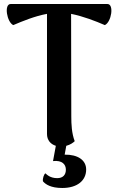

<svg xmlns="http://www.w3.org/2000/svg" viewBox="-20 -716 587 956"><path d="M515 -696H33C-1 -696 14 -606 46 -591C93 -611 154 -636 214 -647V-49C214 -18 232 2 258 10L244 86C290 81 308 103 308 129C308 155 293 171 265 171C229 171 213 153 206 147C199 151 191 174 194 187C207 202 233 220 290 220C365 220 409 183 409 128C409 81 367 53 302 54L310 10C330 5 345 -6 352 -13C337 -52 335 -97 335 -136L334 -647C394 -635 456 -611 502 -591C535 -606 549 -696 515 -696Z"/></svg>

Font: Arima Koshi ExtraBold
Style: Regular
Weight: 800
Designer: Joana Correia and Natanael Gama
Foundry: NDISCOVER
Version: Version 1.019;PS 001.019;hotconv 1.0.88;makeotf.lib2.5.64775